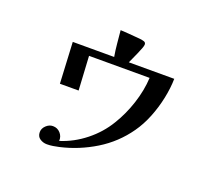

<svg xmlns="http://www.w3.org/2000/svg" viewBox="-128 -931 1255 1120"><g transform="rotate(20 500.0 -371.5)"><path d="M831 -598Q830 -540 816.5 -475.5Q803 -411 778.5 -350Q754 -289 720 -241Q652 -144 551.5 -82.5Q451 -21 337 5Q319 9 300.5 12Q282 15 263 15Q239 15 219.5 2Q200 -11 200 -38Q200 -61 219 -79Q238 -97 261 -97Q289 -97 307.5 -76.5Q326 -56 324 -28Q407 -54 478 -110.5Q549 -167 594 -242Q636 -310 663 -392.5Q690 -475 694 -554H318L330 -343H214L201 -598H458Q451 -638 447.5 -678Q444 -718 440 -758Q464 -757 488.5 -755Q513 -753 537 -751Q548 -750 561 -749Q574 -748 584 -745Q601 -742 601 -727Q601 -719 594.5 -702Q588 -685 579 -664.5Q570 -644 561.5 -625.5Q553 -607 549 -598Z"/></g></svg>

Font: Kaisei Decol
Style: Bold
Weight: 700
Designer: Font-Kai, 金井和夫
Foundry: KAZUO KANAI
Version: Version 5.003